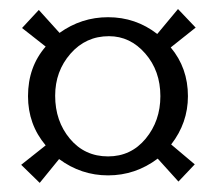

<svg xmlns="http://www.w3.org/2000/svg" viewBox="-20 -501 480 425"><path d="M102.1 -289.1Q102.1 -232.9 134.8 -193.8Q167.5 -154.8 219.2 -154.8Q270 -154.8 302.5 -194.1Q335 -233.4 335 -288.1Q335 -344.2 301.5 -382.6Q268.1 -420.9 221.2 -420.9Q169.9 -420.9 136 -382.1Q102.1 -343.3 102.1 -289.1ZM219.2 -112.8Q159.7 -112.8 110.8 -148.9L67.9 -96.2L26.9 -136.2L81.1 -179.2Q42 -225.6 42 -288.1Q42 -353 81.1 -397.9L28.8 -439L65.9 -479L111.8 -428.2Q160.2 -462.9 219.2 -462.9Q280.3 -462.9 328.1 -425.8L374 -481L413.1 -439.9L357.9 -396Q396 -350.6 396 -288.1Q396 -229 358.9 -181.2L411.1 -137.2L375 -99.1L329.1 -149.9Q279.8 -112.8 219.2 -112.8Z"/></svg>

Font: Linux Libertine G
Style: Regular
Weight: 400
Designer: Philipp H. Poll
Foundry: Philipp H. Poll
Version: Version 4.7.5